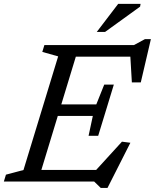

<svg xmlns="http://www.w3.org/2000/svg" viewBox="-38 -916 782 969"><path d="M255.5 -631.5 175.5 -654 186 -688.5H362.5L153 0H-18.5L-8 -34.5L80.5 -58ZM618.5 -653.5 640 -630H290L309.5 -688.5H638L693.5 -718.5H723.5L672.5 -500H627.5ZM470.5 32.5 437 0H99L118 -58.5H475L426 -35L577.5 -201L620 -195.5L504.5 32.5ZM457.5 -230.5H409L430.5 -331H200L218 -389H448L488 -489H536.5L497 -359.5ZM450.5 -755 558.5 -896.5H671.5L669 -882.5L492.5 -755Z"/></svg>

Font: Newsreader 12pt
Style: Italic
Weight: 400
Italic angle: -17°
Version: Version 1.003